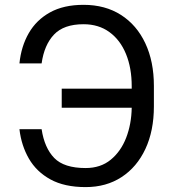

<svg xmlns="http://www.w3.org/2000/svg" viewBox="-20 -757 710 787"><path d="M59.7 -227.3H150.6Q162.3 -150.6 202.4 -109.4Q242.5 -68.2 331 -68.2Q392.4 -68.2 433.9 -102.3Q475.5 -136.4 497.2 -192.5Q518.8 -248.6 519.9 -315.3H233V-393.5H519.9V-403.4Q519.9 -478.7 496.3 -536Q472.7 -593.4 428.4 -625.5Q384.2 -657.7 322.4 -657.7Q241.5 -657.7 201.3 -615.2Q161.2 -572.8 150.6 -497.2H59.7Q66.8 -566.8 97.8 -620.9Q128.9 -675.1 184.8 -706.1Q240.8 -737.2 322.4 -737.2Q411.2 -737.2 475.9 -695.8Q540.5 -654.5 575.6 -579.7Q610.8 -505 610.8 -404.8V-321Q610.8 -220.9 576 -146.5Q541.2 -72.1 478.3 -31.1Q415.5 9.9 331 9.9Q244.3 9.9 187 -21.5Q129.6 -52.9 98.5 -106.7Q67.5 -160.5 59.7 -227.3Z"/></svg>

Font: Inter UI
Style: Regular
Weight: 400
Designer: Rasmus Andersson
Foundry: rsms
Version: 3.2;8d6f07862